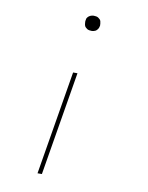

<svg xmlns="http://www.w3.org/2000/svg" viewBox="-84 -589 668 865"><g transform="rotate(10 250.0 -156.5)"><path d="M148 215 227 -260H247L168 215ZM276 -459Q271 -459 265.5 -460Q260 -461 256 -463.5Q252 -466 248.5 -469.5Q245 -473 243.5 -477.5Q242 -482 241.5 -488.5Q241 -495 241 -498L242 -502Q242 -506 243 -509Q244 -512 246.5 -515Q249 -518 252 -520.5Q255 -523 258.5 -524.5Q262 -526 266 -527Q270 -528 272 -528H275Q280 -528 285.5 -527Q291 -526 295 -523.5Q299 -521 302.5 -517.5Q306 -514 307.5 -509.5Q309 -505 309.5 -498.5Q310 -492 310 -489L309 -485Q308 -481 307 -478Q306 -475 303.5 -472Q301 -469 298.5 -466.5Q296 -464 292.5 -462.5Q289 -461 285 -460Q281 -459 278 -459Z"/></g></svg>

Font: Iosevka Aile Thin Oblique
Style: Regular
Weight: 100
Italic angle: -9°
Designer: Belleve Invis
Foundry: Belleve Invis
Version: Version 31.1.0; ttfautohint (v1.8.4)